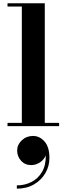

<svg xmlns="http://www.w3.org/2000/svg" viewBox="-20 -770 406 1172"><path d="M84.7 148.7Q84.7 112.8 113.3 86.3Q141.8 59.8 181.6 59.8Q222.4 59.8 252.1 93.9Q281.7 127.9 281.7 193.8Q281.7 243.9 257.1 286.6Q232.4 329.3 187.6 355.5Q142.8 381.6 82.8 381.6V361.6Q130.9 361.6 171.5 341.1Q212.2 320.6 236.3 279.8Q260.5 239 259.5 178.5Q248.3 205.6 223.1 221.7Q198 237.8 170.2 237.8Q132.6 237.8 108.6 211.2Q84.7 184.6 84.7 148.7ZM25.9 -20H113.3V-730H25.9V-750H253.4V-20H340.8V0H25.9Z"/></svg>

Font: Bodoni* 11
Style: Bold
Weight: 700
Version: Version 2.000; ttfautohint (v1.8.1)